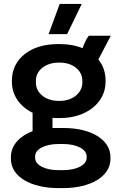

<svg xmlns="http://www.w3.org/2000/svg" viewBox="-20 -755 610 984"><path d="M324 -580 399 -735H286L229 -580ZM41 -335C41 -266 82 -209 147 -177V-83C81 -58 36 -10 36 48V60C36 151 139 209 279 209H304C443 209 546 150 546 60V50C546 -41 444 -99 307 -99H275H249V-151C257 -150 265 -150 274 -150H289C422 -150 521 -228 521 -335V-343C521 -384 508 -421 484 -450L548 -572H435C422 -554 412 -533 403 -508C370 -522 331 -529 289 -529H274C139 -529 41 -455 41 -343ZM164 -342C164 -396 216 -434 279 -434H288C351 -434 402 -396 402 -342V-331C402 -278 351 -238 288 -238H279C216 -238 164 -276 164 -331ZM160 46C160 10 209 -17 280 -17H303C374 -17 424 10 424 46V54C424 90 375 117 303 117H280C209 117 160 91 160 54Z"/></svg>

Font: Fixel Display SemiBold
Style: Regular
Weight: 600
Designer: AlfaBravo + MacPaw
Foundry: Kyrylo Tkachov, Marchela Mozhyna, Serhii Makarenko, Maria Weinstein, Zakhar Kryvoshyya
Version: Version 1.211